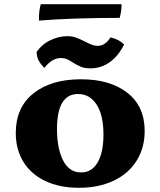

<svg xmlns="http://www.w3.org/2000/svg" viewBox="-20 -884 763 913"><path d="M55 -252Q55 -373 139 -440Q223 -507 365 -507Q504 -507 586 -442.5Q668 -378 668 -261Q668 -182 630 -120.5Q592 -59 521 -25Q450 9 355 9Q264 9 196 -23Q128 -55 91.5 -114Q55 -173 55 -252ZM472 -244Q472 -336 439.5 -386.5Q407 -437 351 -437Q251 -437 251 -270Q251 -178 280 -121Q309 -64 366 -64Q417 -64 444.5 -112Q472 -160 472 -244ZM326 -587Q310 -598 297.5 -603Q285 -608 269 -608Q227 -608 191 -561Q173 -579 164 -596Q155 -613 154 -637Q181 -675 221 -693.5Q261 -712 299 -712Q323 -712 341 -705.5Q359 -699 385 -686Q404 -676 417 -671Q430 -666 444 -666Q481 -666 505 -706Q545 -698 570 -672Q543 -618 502 -588.5Q461 -559 410 -559Q384 -559 366 -566Q348 -573 326 -587ZM549 -799Q325 -799 165 -786Q165 -836 174 -864H558Q558 -829 549 -799Z"/></svg>

Font: Vollkorn SC Black
Style: Regular
Weight: 900
Designer: Friedrich Althausen
Foundry: Friedrich Althausen
Version: Version 4.015